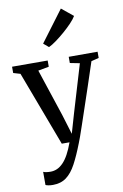

<svg xmlns="http://www.w3.org/2000/svg" viewBox="-115 -920 789 1235"><g transform="rotate(-10 279.5 -303.0)"><path d="M127.5 251.5Q112 251.5 99.2 249.2Q86.5 247 79.5 243.5V157.5Q86 161 99.5 163Q113 165 127 165Q149.5 165 170 156Q190.5 147 209.8 127.2Q229 107.5 246.2 76Q263.5 44.5 279.5 0H229L45.5 -488.5L0 -502V-543L232.5 -542.5V-502L162 -489L264 -181L303.5 -51.5L341 -180.5L433.5 -489.5L370 -502V-542.5H558.5V-502L509 -489.5Q481 -404 456.5 -331Q432 -258 412 -198.8Q392 -139.5 377 -95.2Q362 -51 352 -22.8Q342 5.5 337.5 15.5Q307.5 93 279.2 145.8Q251 198.5 215.2 225Q179.5 251.5 127.5 251.5ZM255.5 -626.5 222.5 -654.5 374 -857 449.5 -795.5Q438.5 -776.5 414.8 -751.5Q391 -726.5 361.8 -701.2Q332.5 -676 304.8 -655.8Q277 -635.5 257 -626.5Z"/></g></svg>

Font: Merriweather 48pt
Style: Regular
Weight: 400
Version: Version 2.100